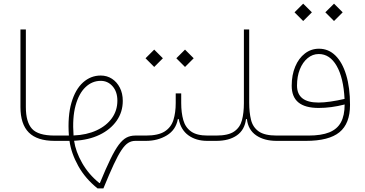

<svg xmlns="http://www.w3.org/2000/svg" viewBox="-20 -777 2015 1059"><path d="M92.8 -614.3V-186.5Q92.8 -92.3 138.9 -46.1Q185.1 0 281.2 0H281.7V-29.3H281.2Q190.4 -29.3 156.5 -66.7Q122.6 -104 122.6 -186.5V-614.3Z M535.6 -360.4Q480.5 -360.4 438 -322.3Q395.5 -284.2 374 -210.4Q352.5 -136.7 359.9 -29.3H281.7Q276.9 -29.3 274.4 -25.4Q272 -21.5 272 -14.6Q272 -7.8 274.4 -3.9Q276.9 0 281.7 0H363.3Q372.6 67.9 411.4 137.9Q450.2 208 518.1 262.2H550.3Q583.5 181.2 607.4 129.9Q631.3 78.6 650.4 50.3Q669.4 22 687.3 11Q705.1 0 726.1 0H755.4V-29.3H726.1Q699.2 -29.3 677.7 -18.1Q656.2 -6.8 635 21.5Q613.8 49.8 588.9 101.1Q564 152.3 530.8 232.9H528.3Q469.2 185.5 433.1 122.1Q397 58.6 388.7 -0.5Q468.8 -4.4 529.1 -33.4Q589.4 -62.5 623.3 -110.8Q657.2 -159.2 657.2 -220.7Q657.2 -261.7 641.1 -293.2Q625 -324.7 597.7 -342.5Q570.3 -360.4 535.6 -360.4ZM385.7 -29.8Q378.4 -127.4 396.7 -194.6Q415 -261.7 451.7 -296.4Q488.3 -331.1 535.6 -331.1Q574.7 -331.1 601.1 -301Q627.4 -271 627.4 -221.7Q627.4 -167.5 597.2 -125.2Q566.9 -83 512.5 -57.9Q458 -32.7 385.7 -29.8Z M979.5 -209V-261.7H949.2V-209Q949.2 -155.8 936.5 -115.2Q923.8 -74.7 888.4 -52Q853 -29.3 784.7 -29.3H755.4Q749 -29.3 747.3 -25.1Q745.6 -21 745.6 -14.6Q745.6 -8.3 747.3 -4.2Q749 0 755.4 0H784.7Q850.1 0 900.1 -30.3Q950.2 -60.5 960.9 -120.1H965.8Q977.1 -61 1019.3 -30.5Q1061.5 0 1123.5 0H1172.4V-29.3H1125.5Q1065.4 -29.3 1033.9 -51.8Q1002.4 -74.2 991 -114.7Q979.5 -155.3 979.5 -209ZM782.7 -455.6 830.6 -407.7 878.4 -455.6 830.6 -503.4ZM952.6 -455.6 1000.5 -407.7 1048.3 -455.6 1000.5 -503.4Z M1336.9 -120.1H1341.8Q1348.6 -61 1392.8 -30.5Q1437 0 1506.3 0H1506.8V-29.3H1506.3Q1439.5 -29.3 1407 -52.2Q1374.5 -75.2 1364.5 -116.2Q1354.5 -157.2 1354.5 -210.9V-614.3H1325.2V-208Q1325.2 -154.8 1314.7 -114.5Q1304.2 -74.2 1271.7 -51.8Q1239.3 -29.3 1172.4 -29.3Q1167 -29.3 1164.8 -24.7Q1162.6 -20 1162.6 -14.6Q1162.6 -9.3 1164.8 -4.6Q1167 0 1172.4 0Q1243.2 0 1286.4 -30.3Q1329.6 -60.5 1336.9 -120.1Z M1604.5 -709 1652.3 -661.1 1700.2 -709 1652.3 -756.8ZM1774.4 -709 1822.3 -661.1 1870.1 -709 1822.3 -756.8ZM1880.4 -231.4Q1840.3 -222.2 1803 -216.8Q1765.6 -211.4 1736.8 -211.4Q1618.2 -211.4 1618.2 -305.2Q1618.2 -355.5 1633.8 -394.5Q1649.4 -433.6 1676.8 -456.3Q1704.1 -479 1738.3 -479Q1799.3 -479 1836.9 -413.6Q1874.5 -348.1 1880.4 -231.4ZM1506.8 -29.3Q1502 -29.3 1499.5 -25.6Q1497.1 -22 1497.1 -14.6Q1497.1 -6.8 1499.5 -3.4Q1502 0 1506.8 0H1667.5Q1793.9 0 1852.3 -47.6Q1910.6 -95.2 1910.6 -198.2Q1910.6 -293.5 1889.6 -363Q1868.7 -432.6 1830.3 -470.5Q1792 -508.3 1739.3 -508.3Q1695.8 -508.3 1661.6 -481.9Q1627.4 -455.6 1608.2 -409.4Q1588.9 -363.3 1588.9 -304.2Q1588.9 -242.7 1625.7 -212.2Q1662.6 -181.6 1737.8 -181.6Q1806.2 -181.6 1880.9 -200.7Q1880.9 -140.1 1860.4 -102.3Q1839.8 -64.5 1795.9 -46.9Q1752 -29.3 1681.2 -29.3Z"/></svg>

Font: Estedad VF
Style: Regular
Weight: 100
Designer: Amin Abedi
Version: Version 7.3